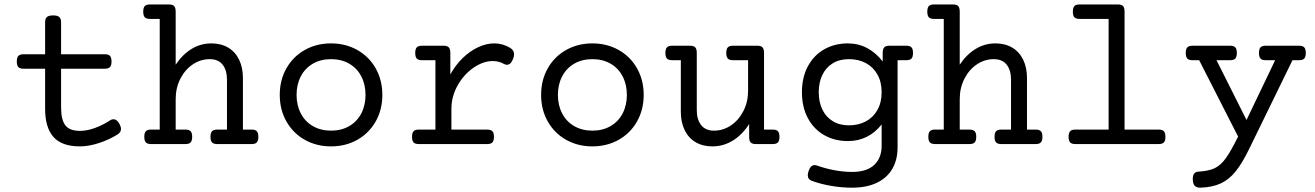

<svg xmlns="http://www.w3.org/2000/svg" viewBox="-20 -661 6036 881"><path d="M260.3 -558.6V-412.1H460.9Q477.5 -412.1 484.6 -404.5Q491.7 -397 491.7 -378.9Q491.7 -360.8 484.6 -353.3Q477.5 -345.7 460.9 -345.7H260.3V-168Q260.3 -112.3 279.5 -86.4Q298.8 -60.5 346.7 -60.5Q379.4 -60.5 415.5 -73.7Q451.7 -86.9 485.4 -108.9Q492.2 -113.8 500.5 -113.8Q517.1 -113.8 528.8 -91.3Q535.2 -78.6 535.2 -69.3Q535.2 -53.7 519 -43.9Q481 -20 434.1 -4.6Q387.2 10.7 346.7 10.7Q263.7 10.7 225.3 -32.5Q187 -75.7 187 -161.6V-345.7H87.9Q71.3 -345.7 64.2 -353.3Q57.1 -360.8 57.1 -378.9Q57.1 -397 64.2 -404.5Q71.3 -412.1 87.9 -412.1H187V-558.6Q187 -575.7 195.3 -583Q203.6 -590.3 223.6 -590.3Q243.7 -590.3 252 -583Q260.3 -575.7 260.3 -558.6Z M786.1 -607.4V-364.3Q817.9 -411.6 859.6 -436.8Q901.4 -461.9 949.7 -461.9Q994.1 -461.9 1026.9 -442.6Q1059.6 -423.3 1077.1 -387.2Q1094.7 -351.1 1094.7 -302.7V-66.4H1134.8Q1151.4 -66.4 1158.4 -58.8Q1165.5 -51.3 1165.5 -33.2Q1165.5 -15.1 1158.4 -7.6Q1151.4 0 1134.8 0H976.6Q960 0 952.9 -7.6Q945.8 -15.1 945.8 -33.2Q945.8 -51.3 952.9 -58.8Q960 -66.4 976.6 -66.4H1021.5V-295.4Q1021.5 -338.9 1001.5 -364.3Q981.4 -389.6 942.4 -389.6Q900.9 -389.6 865 -365.7Q829.1 -341.8 807.6 -299.8Q786.1 -257.8 786.1 -206.1V-66.4H831.1Q847.7 -66.4 854.7 -58.8Q861.8 -51.3 861.8 -33.2Q861.8 -15.1 854.7 -7.6Q847.7 0 831.1 0H672.9Q656.2 0 649.2 -7.6Q642.1 -15.1 642.1 -33.2Q642.1 -51.3 649.2 -58.8Q656.2 -66.4 672.9 -66.4H712.9V-574.2H668Q651.4 -574.2 644.3 -581.8Q637.2 -589.4 637.2 -607.4Q637.2 -625.5 644.3 -633.1Q651.4 -640.6 668 -640.6H755.4Q772 -640.6 779.1 -633.1Q786.1 -625.5 786.1 -607.4Z M1734.4 -225.6Q1734.4 -157.7 1703.9 -103.8Q1673.3 -49.8 1619.6 -19.5Q1565.9 10.7 1499 10.7Q1432.1 10.7 1378.4 -19.5Q1324.7 -49.8 1294.2 -103.8Q1263.7 -157.7 1263.7 -225.6Q1263.7 -293.5 1294.2 -347.4Q1324.7 -401.4 1378.4 -431.6Q1432.1 -461.9 1499 -461.9Q1565.9 -461.9 1619.6 -431.6Q1673.3 -401.4 1703.9 -347.4Q1734.4 -293.5 1734.4 -225.6ZM1340.8 -225.6Q1340.8 -177.7 1360.4 -140.4Q1379.9 -103 1415.8 -82.3Q1451.7 -61.5 1499 -61.5Q1546.4 -61.5 1582.3 -82.3Q1618.2 -103 1637.7 -140.4Q1657.2 -177.7 1657.2 -225.6Q1657.2 -273.4 1637.7 -310.8Q1618.2 -348.1 1582.3 -368.9Q1546.4 -389.6 1499 -389.6Q1451.7 -389.6 1415.8 -368.9Q1379.9 -348.1 1360.4 -310.8Q1340.8 -273.4 1340.8 -225.6Z M2319.3 -442.4Q2338.9 -430.7 2338.9 -412.1Q2338.9 -403.3 2334.5 -391.6Q2324.2 -363.8 2306.2 -363.8Q2298.8 -363.8 2292.5 -367.7Q2268.6 -380.9 2241.2 -380.9Q2197.3 -380.9 2152.8 -350.3Q2108.4 -319.8 2079.8 -269Q2051.3 -218.3 2051.3 -161.1V-66.4H2215.8Q2232.4 -66.4 2239.5 -58.8Q2246.6 -51.3 2246.6 -33.2Q2246.6 -15.1 2239.5 -7.6Q2232.4 0 2215.8 0H1901.4Q1884.8 0 1877.7 -7.6Q1870.6 -15.1 1870.6 -33.2Q1870.6 -51.3 1877.7 -58.8Q1884.8 -66.4 1901.4 -66.4H1978V-384.8H1916Q1899.4 -384.8 1892.3 -392.3Q1885.3 -399.9 1885.3 -418Q1885.3 -436 1892.3 -443.6Q1899.4 -451.2 1916 -451.2H2015.6Q2032.2 -451.2 2039.3 -443.6Q2046.4 -436 2046.4 -418V-319.3Q2069.8 -362.3 2103 -394.5Q2136.2 -426.8 2173.8 -444.3Q2211.4 -461.9 2248 -461.9Q2286.1 -461.9 2319.3 -442.4Z M2933.6 -225.6Q2933.6 -157.7 2903.1 -103.8Q2872.6 -49.8 2818.8 -19.5Q2765.1 10.7 2698.2 10.7Q2631.3 10.7 2577.6 -19.5Q2523.9 -49.8 2493.4 -103.8Q2462.9 -157.7 2462.9 -225.6Q2462.9 -293.5 2493.4 -347.4Q2523.9 -401.4 2577.6 -431.6Q2631.3 -461.9 2698.2 -461.9Q2765.1 -461.9 2818.8 -431.6Q2872.6 -401.4 2903.1 -347.4Q2933.6 -293.5 2933.6 -225.6ZM2540 -225.6Q2540 -177.7 2559.6 -140.4Q2579.1 -103 2615 -82.3Q2650.9 -61.5 2698.2 -61.5Q2745.6 -61.5 2781.5 -82.3Q2817.4 -103 2836.9 -140.4Q2856.4 -177.7 2856.4 -225.6Q2856.4 -273.4 2836.9 -310.8Q2817.4 -348.1 2781.5 -368.9Q2745.6 -389.6 2698.2 -389.6Q2650.9 -389.6 2615 -368.9Q2579.1 -348.1 2559.6 -310.8Q2540 -273.4 2540 -225.6Z M3485.8 -418V-66.4H3525.9Q3542.5 -66.4 3549.6 -58.8Q3556.6 -51.3 3556.6 -33.2Q3556.6 -15.1 3549.6 -7.6Q3542.5 0 3525.9 0H3448.2Q3431.6 0 3424.6 -7.3Q3417.5 -14.6 3417.5 -32.7V-91.8Q3385.3 -42 3342 -15.6Q3298.8 10.7 3249 10.7Q3204.6 10.7 3171.9 -8.5Q3139.2 -27.8 3121.6 -64Q3104 -100.1 3104 -148.4V-384.8H3064Q3047.4 -384.8 3040.3 -392.3Q3033.2 -399.9 3033.2 -418Q3033.2 -436 3040.3 -443.6Q3047.4 -451.2 3064 -451.2H3146.5Q3163.1 -451.2 3170.2 -443.6Q3177.2 -436 3177.2 -418V-155.8Q3177.2 -112.3 3197.3 -86.9Q3217.3 -61.5 3256.3 -61.5Q3297.9 -61.5 3333.7 -85.4Q3369.6 -109.4 3391.1 -151.4Q3412.6 -193.4 3412.6 -245.1V-384.8H3343.3Q3326.7 -384.8 3319.6 -392.3Q3312.5 -399.9 3312.5 -418Q3312.5 -436 3319.6 -443.6Q3326.7 -451.2 3343.3 -451.2H3455.1Q3471.7 -451.2 3478.8 -443.6Q3485.8 -436 3485.8 -418Z M4030.3 -378.9V-418Q4030.3 -436 4037.4 -443.6Q4044.4 -451.2 4061 -451.2H4138.7Q4155.3 -451.2 4162.4 -443.6Q4169.4 -436 4169.4 -418Q4169.4 -399.9 4162.4 -392.3Q4155.3 -384.8 4138.7 -384.8H4098.6V14.6Q4098.6 72.8 4074 114.5Q4049.3 156.2 4002.4 178.2Q3955.6 200.2 3889.6 200.2Q3842.8 200.2 3794.9 192.1Q3747.1 184.1 3705.6 168.9Q3686.5 162.1 3686.5 143.1Q3686.5 135.3 3690.4 123.5Q3699.2 96.7 3718.3 96.7Q3723.6 96.7 3729 98.6Q3767.1 112.3 3809.1 120.1Q3851.1 127.9 3889.6 127.9Q3957 127.9 3991.2 95.9Q4025.4 64 4025.4 8.3V-89.8Q3964.8 -13.7 3870.6 -13.7Q3810.1 -13.7 3762.2 -40.8Q3714.4 -67.9 3687 -118.7Q3659.7 -169.4 3659.7 -237.8Q3659.7 -306.2 3687 -356.9Q3714.4 -407.7 3762.2 -434.8Q3810.1 -461.9 3870.6 -461.9Q3918.5 -461.9 3959 -440.4Q3999.5 -418.9 4030.3 -378.9ZM3736.8 -237.8Q3736.8 -193.4 3753.2 -158.9Q3769.5 -124.5 3800.8 -105.2Q3832 -85.9 3875.5 -85.9Q3918.9 -85.9 3952.9 -104Q3986.8 -122.1 4006.1 -156.5Q4025.4 -190.9 4025.4 -237.8Q4025.4 -284.7 4006.1 -319.1Q3986.8 -353.5 3952.9 -371.6Q3918.9 -389.6 3875.5 -389.6Q3832 -389.6 3800.8 -370.4Q3769.5 -351.1 3753.2 -316.7Q3736.8 -282.2 3736.8 -237.8Z M4383.8 -607.4V-364.3Q4415.5 -411.6 4457.3 -436.8Q4499 -461.9 4547.4 -461.9Q4591.8 -461.9 4624.5 -442.6Q4657.2 -423.3 4674.8 -387.2Q4692.4 -351.1 4692.4 -302.7V-66.4H4732.4Q4749 -66.4 4756.1 -58.8Q4763.2 -51.3 4763.2 -33.2Q4763.2 -15.1 4756.1 -7.6Q4749 0 4732.4 0H4574.2Q4557.6 0 4550.5 -7.6Q4543.5 -15.1 4543.5 -33.2Q4543.5 -51.3 4550.5 -58.8Q4557.6 -66.4 4574.2 -66.4H4619.1V-295.4Q4619.1 -338.9 4599.1 -364.3Q4579.1 -389.6 4540 -389.6Q4498.5 -389.6 4462.6 -365.7Q4426.8 -341.8 4405.3 -299.8Q4383.8 -257.8 4383.8 -206.1V-66.4H4428.7Q4445.3 -66.4 4452.4 -58.8Q4459.5 -51.3 4459.5 -33.2Q4459.5 -15.1 4452.4 -7.6Q4445.3 0 4428.7 0H4270.5Q4253.9 0 4246.8 -7.6Q4239.7 -15.1 4239.7 -33.2Q4239.7 -51.3 4246.8 -58.8Q4253.9 -66.4 4270.5 -66.4H4310.5V-574.2H4265.6Q4249 -574.2 4241.9 -581.8Q4234.9 -589.4 4234.9 -607.4Q4234.9 -625.5 4241.9 -633.1Q4249 -640.6 4265.6 -640.6H4353Q4369.6 -640.6 4376.7 -633.1Q4383.8 -625.5 4383.8 -607.4Z M5140.1 -607.4V-66.4H5296.9Q5313.5 -66.4 5320.6 -58.8Q5327.6 -51.3 5327.6 -33.2Q5327.6 -15.1 5320.6 -7.6Q5313.5 0 5296.9 0H4914.1Q4897.5 0 4890.4 -7.6Q4883.3 -15.1 4883.3 -33.2Q4883.3 -51.3 4890.4 -58.8Q4897.5 -66.4 4914.1 -66.4H5066.9V-574.2H4933.6Q4917 -574.2 4909.9 -581.8Q4902.8 -589.4 4902.8 -607.4Q4902.8 -625.5 4909.9 -633.1Q4917 -640.6 4933.6 -640.6H5109.4Q5126 -640.6 5133.1 -633.1Q5140.1 -625.5 5140.1 -607.4Z M5971.7 -418Q5971.7 -399.9 5964.6 -392.3Q5957.5 -384.8 5940.9 -384.8H5910.6L5710.9 24.4Q5679.2 89.4 5648.9 126.5Q5618.7 163.6 5580.8 180.9Q5543 198.2 5488.8 200.2Q5471.7 200.7 5462.4 191.7Q5453.1 182.6 5453.1 159.7Q5453.1 127.9 5479 126.5Q5525.9 124 5553.5 110.8Q5581.1 97.7 5604.2 65.7Q5627.4 33.7 5661.1 -34.2L5482.4 -384.8H5451.7Q5435.1 -384.8 5428 -392.3Q5420.9 -399.9 5420.9 -418Q5420.9 -436 5428 -443.6Q5435.1 -451.2 5451.7 -451.2H5624.5Q5641.1 -451.2 5648.2 -443.6Q5655.3 -436 5655.3 -418Q5655.3 -399.9 5648.2 -392.3Q5641.1 -384.8 5624.5 -384.8H5562L5699.7 -110.4L5831.1 -384.8H5787.6Q5771 -384.8 5763.9 -392.3Q5756.8 -399.9 5756.8 -418Q5756.8 -436 5763.9 -443.6Q5771 -451.2 5787.6 -451.2H5940.9Q5957.5 -451.2 5964.6 -443.6Q5971.7 -436 5971.7 -418Z"/></svg>

Font: Courier Prime
Style: Regular
Weight: 400
Designer: Alan Dague-Greene, Quote-Unquote Apps
Foundry: Quote-Unquote Apps
Version: Version 3.018